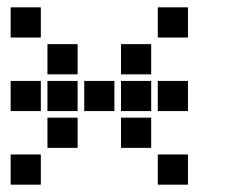

<svg xmlns="http://www.w3.org/2000/svg" viewBox="-20 -611 640 522"><path d="M10 -591Q9 -591 9 -591Q9 -591 9 -590V-510Q9 -509 9 -509Q9 -509 10 -509H90Q91 -509 91 -509Q91 -509 91 -510V-590Q91 -591 91 -591Q91 -591 90 -591ZM410 -591Q409 -591 409 -591Q409 -591 409 -590V-510Q409 -509 409 -509Q409 -509 410 -509H490Q491 -509 491 -509Q491 -509 491 -510V-590Q491 -591 491 -591Q491 -591 490 -591ZM110 -491Q109 -491 109 -491Q109 -491 109 -490V-410Q109 -409 109 -409Q109 -409 110 -409H190Q191 -409 191 -409Q191 -409 191 -410V-490Q191 -491 191 -491Q191 -491 190 -491ZM310 -491Q309 -491 309 -491Q309 -491 309 -490V-410Q309 -409 309 -409Q309 -409 310 -409H390Q391 -409 391 -409Q391 -409 391 -410V-490Q391 -491 391 -491Q391 -491 390 -491ZM10 -391Q9 -391 9 -391Q9 -391 9 -390V-310Q9 -309 9 -309Q9 -309 10 -309H90Q91 -309 91 -309Q91 -309 91 -310V-390Q91 -391 91 -391Q91 -391 90 -391ZM110 -391Q109 -391 109 -391Q109 -391 109 -390V-310Q109 -309 109 -309Q109 -309 110 -309H190Q191 -309 191 -309Q191 -309 191 -310V-390Q191 -391 191 -391Q191 -391 190 -391ZM210 -391Q209 -391 209 -391Q209 -391 209 -390V-310Q209 -309 209 -309Q209 -309 210 -309H290Q291 -309 291 -309Q291 -309 291 -310V-390Q291 -391 291 -391Q291 -391 290 -391ZM310 -391Q309 -391 309 -391Q309 -391 309 -390V-310Q309 -309 309 -309Q309 -309 310 -309H390Q391 -309 391 -309Q391 -309 391 -310V-390Q391 -391 391 -391Q391 -391 390 -391ZM410 -391Q409 -391 409 -391Q409 -391 409 -390V-310Q409 -309 409 -309Q409 -309 410 -309H490Q491 -309 491 -309Q491 -309 491 -310V-390Q491 -391 491 -391Q491 -391 490 -391ZM110 -291Q109 -291 109 -291Q109 -291 109 -290V-210Q109 -209 109 -209Q109 -209 110 -209H190Q191 -209 191 -209Q191 -209 191 -210V-290Q191 -291 191 -291Q191 -291 190 -291ZM310 -291Q309 -291 309 -291Q309 -291 309 -290V-210Q309 -209 309 -209Q309 -209 310 -209H390Q391 -209 391 -209Q391 -209 391 -210V-290Q391 -291 391 -291Q391 -291 390 -291ZM10 -191Q9 -191 9 -191Q9 -191 9 -190V-110Q9 -109 9 -109Q9 -109 10 -109H90Q91 -109 91 -109Q91 -109 91 -110V-190Q91 -191 91 -191Q91 -191 90 -191ZM410 -191Q409 -191 409 -191Q409 -191 409 -190V-110Q409 -109 409 -109Q409 -109 410 -109H490Q491 -109 491 -109Q491 -109 491 -110V-190Q491 -191 491 -191Q491 -191 490 -191Z"/></svg>

Font: Doto ExtraBold
Style: Regular
Weight: 800
Monospace: yes
Version: Version 1.000